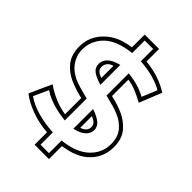

<svg xmlns="http://www.w3.org/2000/svg" viewBox="-276 -945 1191 1191"><g transform="rotate(45 319.0 -350.0)"><path d="M375 -5Q484 -19 540.5 -73.5Q597 -128 597 -205Q597 -267 566 -304Q535 -341 490 -360Q468 -370 437 -379Q406 -388 364 -398V-593Q455 -584 523 -546Q534 -573 543.5 -595Q553 -617 564 -645Q487 -690 364 -699V-807H290V-697Q167 -683 111 -627Q55 -571 55 -494Q55 -464 64 -439.5Q73 -415 87.5 -395.5Q102 -376 121.5 -361.5Q141 -347 162 -337Q185 -327 217 -317.5Q249 -308 290 -298V-106Q230 -112 178 -128Q126 -144 88 -170Q77 -145 66.5 -122Q56 -99 44 -73Q85 -43 149.5 -24Q214 -5 290 -1V107H364V-4ZM390 133H264V24Q190 19 123.5 -5.5Q57 -30 12 -65L78 -211Q119 -182 167.5 -161.5Q216 -141 264 -134V-276Q194 -293 146.5 -315Q99 -337 65 -378Q29 -423 29 -494Q29 -583 93 -645Q125 -677 166 -695Q207 -713 264 -721V-833H390V-723Q509 -711 596 -655L537 -508Q495 -531 460 -545Q425 -559 390 -564V-420Q457 -405 504.5 -382.5Q552 -360 587 -319Q623 -274 623 -205Q623 -118 564.5 -57.5Q506 3 390 19ZM290 -418Q236 -434 213 -453Q190 -472 190 -502Q190 -533 214 -556.5Q238 -580 290 -593ZM264 -559Q238 -551 227 -536Q216 -521 216 -502Q216 -484 226.5 -473Q237 -462 264 -452ZM462 -193Q462 -163 437.5 -140.5Q413 -118 364 -107V-280Q412 -264 437 -243.5Q462 -223 462 -193ZM436 -193Q436 -211 425 -222.5Q414 -234 390 -244V-141Q414 -149 425 -162.5Q436 -176 436 -193Z"/></g></svg>

Font: CMG Sans Outline
Style: Outline
Weight: 700
Designer: Julieta Ulanovsky
Foundry: Julieta Ulanovsky
Version: Version 7.200